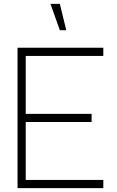

<svg xmlns="http://www.w3.org/2000/svg" viewBox="-20 -965 600 985"><path d="M287 -945H239L287 -810H320ZM70 0H510V-42H112V-339H450V-381H112V-678H510V-720H70Z"/></svg>

Font: Hauora ExtraLight
Style: Regular
Weight: 200
Designer: Mikhail Sharanda
Foundry: WCYS & Co.
Version: Version 1.010